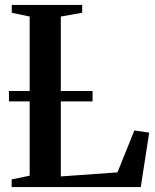

<svg xmlns="http://www.w3.org/2000/svg" viewBox="-20 -763 634 783"><path d="M27.5 0V-31.5L101 -46.5V-695.5L28 -711V-743H315V-711L228 -695.5V-43.5L459 -60L528 -231L588.5 -222L554 0ZM357.5 -392V-349.5H16.5V-392Z"/></svg>

Font: Merriweather 96pt SemiBold
Style: Regular
Weight: 600
Version: Version 2.100